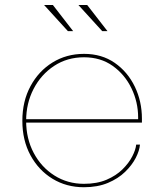

<svg xmlns="http://www.w3.org/2000/svg" viewBox="-20 -758 672 786"><path d="M83 -256V-270H552L545.5 -269Q545.5 -272 545.5 -273.5Q545.5 -275 545.5 -277Q545.5 -340 518.2 -396.5Q491 -453 441.5 -488.2Q392 -523.5 324 -523.5Q255 -523.5 201.5 -488.2Q148 -453 117.5 -394Q87 -335 87 -263.5Q87 -190.5 118 -132Q149 -73.5 202.8 -39.5Q256.5 -5.5 323.5 -5.5Q377 -5.5 416.2 -22.2Q455.5 -39 481.5 -64.8Q507.5 -90.5 521.5 -117.8Q535.5 -145 537.5 -166H553Q551 -141.5 535.8 -111.8Q520.5 -82 492.2 -54.5Q464 -27 421.8 -9.2Q379.5 8.5 323.5 8.5Q252 8.5 195 -26.2Q138 -61 104.8 -122.2Q71.5 -183.5 71.5 -263.5Q71.5 -343.5 104.8 -405.2Q138 -467 195 -502.2Q252 -537.5 324 -537.5Q396.5 -537.5 449.5 -500.8Q502.5 -464 531.8 -403.5Q561 -343 561 -272Q561 -268.5 561 -264Q561 -259.5 561 -256ZM420 -630.5H398.5L301 -737.5H337ZM279.5 -630.5H258L160.5 -737.5H196.5Z"/></svg>

Font: Epilogue Thin
Style: Regular
Weight: 250
Designer: Tyler Finck
Foundry: Etcetera Type Co
Version: Version 2.111